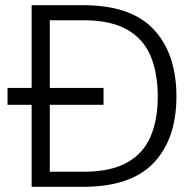

<svg xmlns="http://www.w3.org/2000/svg" viewBox="-20 -720 749 740"><path d="M102 0V-316H9V-381H102V-700H300Q485 -700 572.5 -606.5Q660 -513 660 -348Q660 -185 572.5 -92.5Q485 0 300 0ZM172 -58H300Q406 -58 469 -93Q532 -128 560 -193Q588 -258 588 -348Q588 -439 560 -505Q532 -571 469 -606.5Q406 -642 300 -642H172V-381H379V-316H172Z"/></svg>

Font: DM Sans Light
Style: Regular
Weight: 300
Designer: Colophon Foundry, Jonny Pinhorn
Foundry: Colophon Foundry
Version: Version 4.004; ttfautohint (v1.8.4.7-5d5b)